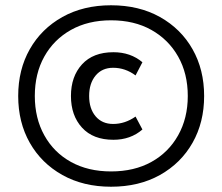

<svg xmlns="http://www.w3.org/2000/svg" viewBox="-20 -698 843 728"><path d="M401 10Q296 10 216.5 -34.5Q137 -79 93 -156.5Q49 -234 49 -334Q49 -434 93 -511.5Q137 -589 216.5 -633.5Q296 -678 401 -678Q507 -678 586.5 -633.5Q666 -589 710 -511.5Q754 -434 754 -334Q754 -234 710 -156.5Q666 -79 586.5 -34.5Q507 10 401 10ZM401 -48Q489 -48 554 -84Q619 -120 655.5 -185Q692 -250 692 -334Q692 -419 655.5 -483.5Q619 -548 554 -584.5Q489 -621 401 -621Q314 -621 249 -584.5Q184 -548 148 -483.5Q112 -419 112 -334Q112 -250 148 -185Q184 -120 249 -84Q314 -48 401 -48ZM410 -168Q333 -168 291 -214Q249 -260 249 -334Q249 -408 291 -454Q333 -500 410 -500Q475 -500 520 -462L494 -412Q455 -441 409 -441Q367 -441 342.5 -411.5Q318 -382 318 -334Q318 -286 342.5 -257Q367 -228 409 -228Q454 -228 494 -256L520 -207Q475 -168 410 -168Z"/></svg>

Font: Gantari Medium
Style: Regular
Weight: 500
Designer: Anugrah Pasau
Foundry: Lafontype
Version: Version 1.000; ttfautohint (v1.8.4.7-5d5b)